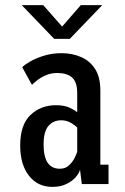

<svg xmlns="http://www.w3.org/2000/svg" viewBox="-20 -720 490 751"><path d="M184.5 11Q127.5 11 93.2 -32.8Q59 -76.5 59 -151Q59 -232 99.2 -270.2Q139.5 -308.5 199 -308.5Q232.5 -308.5 254 -298Q275.5 -287.5 282 -280.5V-355.5Q282 -399.5 261.8 -417Q241.5 -434.5 204 -434.5Q179.5 -434.5 159 -425.5Q138.5 -416.5 124.5 -405.2Q110.5 -394 105 -388L67 -457Q75 -466 97.2 -479Q119.5 -492 151.5 -502Q183.5 -512 221 -512Q262 -512 296.5 -497.2Q331 -482.5 351.8 -450.5Q372.5 -418.5 372.5 -366V-76H404.5V0H300L293 -56Q290 -43.5 276.8 -27.8Q263.5 -12 240.2 -0.5Q217 11 184.5 11ZM214 -60Q236 -60 250.2 -73.5Q264.5 -87 272.2 -103Q280 -119 282 -126.5V-221.5Q275.5 -228.5 258.2 -239Q241 -249.5 219 -249.5Q188.5 -249.5 169.5 -227.5Q150.5 -205.5 150.5 -154.5Q150.5 -60 214 -60ZM65 -700H149L223 -616L296 -700H380L253 -568H192Z"/></svg>

Font: Trispace Condensed
Style: Regular
Weight: 400
Width: 3
Designer: Tyler Finck
Foundry: Etcetera Type Company
Version: Version 1.210; ttfautohint (v1.8.3)